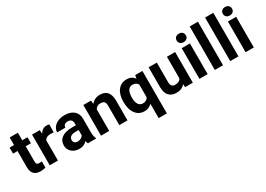

<svg xmlns="http://www.w3.org/2000/svg" viewBox="0 -1706 3968 2864"><g transform="rotate(-30 1984.5 -273.5)"><path d="M223.1 -658.2V-528.3H313.5V-424.8H223.1V-161.1Q223.1 -131.8 234.4 -119.1Q245.6 -106.4 277.3 -106.4Q300.8 -106.4 318.8 -109.9V-2.9Q277.3 9.8 233.4 9.8Q85 9.8 82 -140.1V-424.8H4.9V-528.3H82V-658.2Z M689 -396Q660.2 -399.9 638.2 -399.9Q558.1 -399.9 533.2 -345.7V0H392.1V-528.3H525.4L529.3 -465.3Q571.8 -538.1 647 -538.1Q670.4 -538.1 690.9 -531.7Z M1048.3 0Q1038.6 -19 1034.2 -47.4Q982.9 9.8 900.9 9.8Q823.2 9.8 772.2 -35.2Q721.2 -80.1 721.2 -148.4Q721.2 -232.4 783.4 -277.3Q845.7 -322.3 963.4 -322.8H1028.3V-353Q1028.3 -389.6 1009.5 -411.6Q990.7 -433.6 950.2 -433.6Q914.6 -433.6 894.3 -416.5Q874 -399.4 874 -369.6H732.9Q732.9 -415.5 761.2 -454.6Q789.6 -493.7 841.3 -515.9Q893.1 -538.1 957.5 -538.1Q1055.2 -538.1 1112.5 -489Q1169.9 -439.9 1169.9 -351.1V-122.1Q1170.4 -46.9 1190.9 -8.3V0ZM931.6 -98.1Q962.9 -98.1 989.3 -112.1Q1015.6 -126 1028.3 -149.4V-240.2H975.6Q869.6 -240.2 862.8 -167L862.3 -158.7Q862.3 -132.3 880.9 -115.2Q899.4 -98.1 931.6 -98.1Z M1408.2 -528.3 1412.6 -467.3Q1469.2 -538.1 1564.5 -538.1Q1648.4 -538.1 1689.5 -488.8Q1730.5 -439.5 1731.4 -341.3V0H1590.3V-337.9Q1590.3 -382.8 1570.8 -403.1Q1551.3 -423.3 1505.9 -423.3Q1446.3 -423.3 1416.5 -372.6V0H1275.4V-528.3Z M1816.4 -269Q1816.4 -393.6 1871.8 -465.8Q1927.2 -538.1 2023.9 -538.1Q2108.9 -538.1 2159.2 -473.1L2168.5 -528.3H2292.5V203.1H2150.9V-45.4Q2102.1 9.8 2022.9 9.8Q1928.7 9.8 1872.6 -63.5Q1816.4 -136.7 1816.4 -269ZM1957.5 -258.8Q1957.5 -183.1 1984.1 -143.6Q2010.7 -104 2059.1 -104Q2124 -104 2150.9 -155.8V-374Q2124.5 -423.8 2060.1 -423.8Q2011.2 -423.8 1984.4 -384.3Q1957.5 -344.7 1957.5 -258.8Z M2719.7 -53.7Q2667.5 9.8 2575.2 9.8Q2490.2 9.8 2445.6 -39.1Q2400.9 -87.9 2399.9 -182.1V-528.3H2541V-187Q2541 -104.5 2616.2 -104.5Q2688 -104.5 2714.8 -154.3V-528.3H2856.4V0H2723.6Z M3111.8 0H2970.2V-528.3H3111.8ZM2961.9 -665Q2961.9 -696.8 2983.2 -717.3Q3004.4 -737.8 3041 -737.8Q3077.1 -737.8 3098.6 -717.3Q3120.1 -696.8 3120.1 -665Q3120.1 -632.8 3098.4 -612.3Q3076.7 -591.8 3041 -591.8Q3005.4 -591.8 2983.6 -612.3Q2961.9 -632.8 2961.9 -665Z M3377 0H3235.4V-750H3377Z M3642.1 0H3500.5V-750H3642.1Z M3907.2 0H3765.6V-528.3H3907.2ZM3757.3 -665Q3757.3 -696.8 3778.6 -717.3Q3799.8 -737.8 3836.4 -737.8Q3872.6 -737.8 3894 -717.3Q3915.5 -696.8 3915.5 -665Q3915.5 -632.8 3893.8 -612.3Q3872.1 -591.8 3836.4 -591.8Q3800.8 -591.8 3779.1 -612.3Q3757.3 -632.8 3757.3 -665Z"/></g></svg>

Font: Shabnam FD
Style: Bold-FD
Weight: 700
Foundry: DejaVu fonts team - Redesigned by Saber Rastikerdar - Based on Vazir font
Version: Version 5.0.1